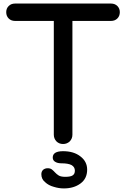

<svg xmlns="http://www.w3.org/2000/svg" viewBox="-20 -801 701 1068"><path d="M331.1 0Q308.6 0 293.9 -14.6Q279.3 -30.3 279.3 -51.8Q279.3 -294.9 279.3 -781.2Q304.7 -781.2 382.8 -781.2Q382.8 -598.6 382.8 -51.8Q382.8 -30.3 368.2 -14.6Q352.5 0 331.1 0ZM63.5 -684.6Q42 -684.6 28.3 -698.2Q14.6 -711.9 14.6 -733.4Q14.6 -753.9 28.3 -767.6Q42 -781.2 63.5 -781.2Q241.2 -781.2 597.7 -781.2Q619.1 -781.2 632.8 -767.6Q646.5 -753.9 646.5 -733.4Q646.5 -711.9 632.8 -698.2Q619.1 -684.6 597.7 -684.6Q419.9 -684.6 63.5 -684.6ZM335 247.1Q307.6 247.1 279.3 238.3Q250 230.5 230.5 211.9Q210 195.3 210 168Q210 153.3 219.7 143.6Q230.5 134.8 245.1 134.8Q259.8 134.8 268.6 141.6Q278.3 149.4 286.1 158.2Q294.9 168 307.6 175.8Q320.3 182.6 342.8 182.6Q372.1 182.6 383.8 174.8Q396.5 167 396.5 148.4Q396.5 127.9 377.9 117.2Q359.4 107.4 321.3 107.4Q299.8 107.4 286.1 98.6Q273.4 90.8 273.4 75.2Q273.4 40 331.1 40Q390.6 40 427.7 69.3Q464.8 97.7 464.8 142.6Q464.8 192.4 427.7 219.7Q390.6 247.1 335 247.1Z"/></svg>

Font: Abed
Style: Bold
Weight: 700
Designer: Johan Aakerlund
Version: Version 3.105